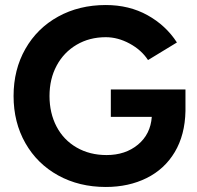

<svg xmlns="http://www.w3.org/2000/svg" viewBox="-20 -732 782 764"><path d="M34 -350Q34 -455 81 -537.5Q128 -620 211.5 -666Q295 -712 401 -712Q494 -712 567 -671.5Q640 -631 684 -563L569 -493Q543 -533 496 -558.5Q449 -584 401 -584Q336 -584 285 -554Q234 -524 205.5 -471Q177 -418 177 -350Q177 -282 205 -228.5Q233 -175 285 -145Q337 -115 404 -115Q479 -115 529 -156.5Q579 -198 584 -267H421V-376H718V-290Q716 -195 675.5 -127Q635 -59 563.5 -23.5Q492 12 401 12Q295 12 211.5 -34Q128 -80 81 -162.5Q34 -245 34 -350Z"/></svg>

Font: Oak Sans
Style: Bold
Weight: 700
Designer: Erik Kennedy, Walven
Foundry: Erik Kennedy, Walven
Version: Version 1.000